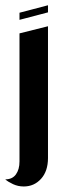

<svg xmlns="http://www.w3.org/2000/svg" viewBox="-73 -365 253 719"><path d="M-53.3 306.7Q-42.7 316 -24 324.7Q-5.3 333.3 16 333.3Q54.7 333.3 80.7 304.7Q106.7 276 106.7 226.7V-266.7L0 -240V240Q0 269.3 -13.3 288Q-26.7 306.7 -53.3 306.7ZM106.7 -318.7V-345.3L0 -317.3V-290.7Z"/></svg>

Font: Qahiri
Style: Regular
Weight: 400
Designer: Khaled Hosny
Foundry: Alif Type
Version: Version 3.00